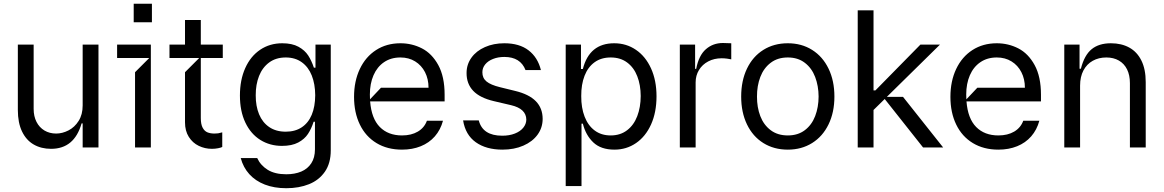

<svg xmlns="http://www.w3.org/2000/svg" viewBox="-20 -782 6169 1018"><path d="M74.6 -198.9V-545.5H158.4V-204.5Q158.4 -165.5 173.5 -135.8Q188.6 -106.2 215.7 -90Q242.9 -73.9 277.7 -73.9Q310.7 -73.9 343.2 -90.6Q375.7 -107.2 397 -141Q418.3 -174.7 418.3 -223V-545.5H502.1V0H418.3V-127.8H412.6Q393.1 -60 352.8 -26.5Q312.5 7.1 250.7 7.1Q198.5 7.1 158.7 -15.8Q119 -38.7 96.8 -84.9Q74.6 -131 74.6 -198.9Z M779.8 0H696V-399.1L771.3 -474.4H600.9V-545.5H779.8ZM785.5 -664.1H688.9V-762.1H785.5Z M1044.7 -474.4V-156.2Q1044.7 -122.9 1054.5 -104.8Q1064.3 -86.6 1079.9 -80.3Q1095.5 -73.9 1117.2 -73.9Q1129.6 -73.9 1136.7 -75.1Q1143.8 -76.3 1158.4 -80.3V-2.8Q1152.7 0.7 1136.5 3.9Q1120.4 7.1 1103.7 7.1Q1066.4 7.1 1033.7 -8.7Q1001.1 -24.5 981 -56.3Q960.9 -88.1 960.9 -133.5V-399.1L1036.2 -474.4H878.6V-545.5H960.9V-676.1H1044.7V-545.5H1161.2V-474.4Z M1256.4 56.1H1343.8Q1361.2 94.5 1399.3 118.3Q1437.5 142 1497.9 142Q1543 142 1577.1 127.7Q1611.2 113.3 1630.5 83.6Q1649.9 54 1649.9 9.9V-136.4H1642.8Q1631 -99.4 1612.9 -71.9Q1594.8 -44.4 1561.3 -26.5Q1527.7 -8.5 1475.1 -8.5Q1410.9 -8.5 1360.3 -40.1Q1309.7 -71.7 1280.9 -132.1Q1252.1 -192.5 1252.1 -275.6Q1252.1 -358.3 1280.4 -421.2Q1308.6 -484 1359.6 -518.3Q1410.5 -552.6 1476.6 -552.6Q1528.8 -552.6 1562.5 -534.1Q1596.2 -515.6 1614.2 -487.7Q1632.1 -459.9 1644.2 -423.3H1652.7V-545.5H1733.7V15.6Q1733.7 83.5 1702.6 128.4Q1671.5 173.3 1618.4 194.6Q1565.3 215.9 1497.9 215.9Q1433.9 215.9 1384.1 196.6Q1334.2 177.2 1301.8 141.3Q1269.5 105.5 1256.4 56.1ZM1651.3 -277Q1650.9 -336.6 1633 -381.7Q1615.1 -426.8 1579.9 -452.1Q1544.7 -477.3 1495 -477.3Q1443.2 -477.3 1407.3 -450.8Q1371.4 -424.4 1353.5 -379.1Q1335.6 -333.8 1335.9 -277Q1335.6 -219.5 1353.7 -176Q1371.8 -132.5 1407.7 -108.1Q1443.5 -83.8 1495 -83.8Q1544.7 -83.8 1579.7 -106.9Q1614.7 -130 1632.8 -173.3Q1650.9 -216.6 1651.3 -277Z M2337.4 -244.3H1942.5Q1949.6 -153.4 1993.8 -108.7Q2038 -63.9 2111.5 -63.9Q2160.9 -63.9 2195.5 -84.3Q2230.1 -104.8 2243.6 -142H2328.8Q2315.7 -93.4 2285.5 -58.9Q2255.3 -24.5 2210.9 -6.6Q2166.5 11.4 2111.5 11.4Q2033.7 11.4 1976.2 -23.4Q1918.7 -58.2 1888 -121.6Q1857.2 -185 1857.2 -268.5Q1857.2 -351.6 1887.8 -416.2Q1918.3 -480.8 1974.1 -516.7Q2029.8 -552.6 2103 -552.6Q2164.4 -552.6 2217.3 -525.4Q2270.2 -498.2 2303.8 -437Q2337.4 -375.7 2337.4 -279.8ZM2000 -316.8H2252.1Q2252.1 -362.9 2233.5 -399.3Q2214.8 -435.7 2181.1 -456.5Q2147.4 -477.3 2103 -477.3Q2052.9 -477.3 2016.3 -452.4Q1979.8 -427.6 1960.4 -383Q1941.1 -338.4 1941.1 -280.9Q1941.1 -263.5 1941.8 -255.3Z M2435.4 -143.5H2518.5Q2539.4 -62.5 2642.8 -62.5Q2680.8 -62.5 2709.7 -73.9Q2738.6 -85.2 2754.4 -104.8Q2770.2 -124.3 2770.6 -147.7Q2769.9 -205.6 2689.6 -224.4L2598.7 -245.7Q2524.5 -263.1 2489 -300.4Q2453.5 -337.7 2453.8 -394.9Q2453.8 -440.3 2479.6 -476.2Q2505.3 -512.1 2551.1 -532.3Q2596.9 -552.6 2654.1 -552.6Q2733.7 -552.6 2782.5 -515.1Q2831.3 -477.6 2848 -410.5H2766.3Q2739.3 -480.1 2654.1 -480.1Q2621.1 -480.1 2594.5 -469.6Q2567.8 -459.2 2552.7 -440.7Q2537.6 -422.2 2537.6 -399.1Q2537.3 -368.3 2559.5 -350Q2581.7 -331.7 2631.4 -319.6L2712.4 -299.7Q2785.2 -282 2821 -245.4Q2856.9 -208.8 2857.2 -152Q2857.2 -105.1 2830.3 -68Q2803.3 -30.9 2754.8 -9.8Q2706.3 11.4 2644.2 11.4Q2557.9 11.4 2502.8 -27.7Q2447.8 -66.8 2435.4 -143.5Z M2979.4 204.5V-545.5H3060.4V-416.2H3070.3Q3105.1 -552.6 3236.5 -552.6Q3300.8 -552.6 3351.7 -517.9Q3402.7 -483.3 3431.8 -419.4Q3460.9 -355.5 3460.9 -271.3Q3460.9 -186.4 3432 -122.3Q3403.1 -58.2 3352.3 -23.4Q3301.5 11.4 3237.9 11.4Q3166.2 11.4 3125.9 -26.8Q3085.6 -65 3070.3 -126.4H3063.2V204.5ZM3218 -63.9Q3268.8 -63.9 3304.7 -91.3Q3340.6 -118.6 3358.7 -166Q3376.8 -213.4 3377.1 -272.7Q3376.8 -331.7 3358.8 -377.8Q3340.9 -424 3305.2 -450.6Q3269.5 -477.3 3218 -477.3Q3167.6 -477.3 3132.5 -451.9Q3097.3 -426.5 3079.4 -380.3Q3061.4 -334.2 3061.8 -272.7Q3061.4 -210.6 3079.7 -163.4Q3098 -116.1 3133.2 -90Q3168.3 -63.9 3218 -63.9Z M3584.5 0V-545.5H3665.5V-416.9H3671.2Q3685 -488.3 3722.7 -521.1Q3760.3 -554 3813.2 -554Q3837.4 -554 3857.2 -552.6V-467.3Q3849.8 -469.1 3835 -471.1Q3820.3 -473 3806.1 -473Q3766.7 -473 3735.3 -456.5Q3703.8 -440 3686.1 -410.9Q3668.3 -381.7 3668.3 -345.2V0Z M3909.8 -269.9Q3909.8 -354 3940.5 -418.1Q3971.2 -482.2 4027.3 -517.4Q4083.5 -552.6 4157 -552.6Q4230.1 -552.6 4286 -517.4Q4342 -482.2 4373 -418.1Q4404.1 -354 4404.1 -269.9Q4404.1 -186.4 4373 -122.5Q4342 -58.6 4285.9 -23.6Q4229.8 11.4 4157 11.4Q4083.5 11.4 4027.3 -23.6Q3971.2 -58.6 3940.5 -122.5Q3909.8 -186.4 3909.8 -269.9ZM4320.3 -269.9Q4320 -326.7 4302 -373.8Q4284.1 -420.8 4247.3 -449Q4210.6 -477.3 4157 -477.3Q4103 -477.3 4066.1 -449Q4029.1 -420.8 4011.2 -373.8Q3993.3 -326.7 3993.6 -269.9Q3993.3 -213.1 4011.2 -166.4Q4029.1 -119.7 4066.1 -91.8Q4103 -63.9 4157 -63.9Q4210.6 -63.9 4247.3 -91.8Q4284.1 -119.7 4302 -166.4Q4320 -213.1 4320.3 -269.9Z M4980.8 0H4874.3L4670.8 -257.1L4611.5 -198.9V0H4527.7V-727.3H4611.5V-302.6H4621.4L4860.1 -545.5H4963.8L4682.2 -268.5H4767.8Z M5499.3 -244.3H5104.4Q5111.5 -153.4 5155.7 -108.7Q5199.9 -63.9 5273.4 -63.9Q5322.8 -63.9 5357.4 -84.3Q5392 -104.8 5405.5 -142H5490.8Q5477.6 -93.4 5447.4 -58.9Q5417.3 -24.5 5372.9 -6.6Q5328.5 11.4 5273.4 11.4Q5195.7 11.4 5138.1 -23.4Q5080.6 -58.2 5049.9 -121.6Q5019.2 -185 5019.2 -268.5Q5019.2 -351.6 5049.7 -416.2Q5080.3 -480.8 5136 -516.7Q5191.8 -552.6 5264.9 -552.6Q5326.3 -552.6 5379.3 -525.4Q5432.2 -498.2 5465.7 -437Q5499.3 -375.7 5499.3 -279.8ZM5161.9 -316.8H5414.1Q5414.1 -362.9 5395.4 -399.3Q5376.8 -435.7 5343 -456.5Q5309.3 -477.3 5264.9 -477.3Q5214.8 -477.3 5178.3 -452.4Q5141.7 -427.6 5122.3 -383Q5103 -338.4 5103 -280.9Q5103 -263.5 5103.7 -255.3Z M5706.7 0H5622.9V-545.5H5703.8V-417.6H5710.9Q5729.4 -489.7 5767.9 -521.1Q5806.5 -552.6 5870 -552.6Q5926.1 -552.6 5967.5 -529.8Q6008.9 -507.1 6031.8 -460.9Q6054.7 -414.8 6054.7 -346.6V0H5970.9V-340.9Q5970.9 -383.5 5955.8 -414.1Q5940.7 -444.6 5912.5 -460.9Q5884.2 -477.3 5845.9 -477.3Q5805.4 -477.3 5773.8 -459.7Q5742.2 -442.1 5724.4 -408.4Q5706.7 -374.6 5706.7 -328.1Z"/></svg>

Font: Riot Sans
Style: Regular
Weight: 400
Designer: Rasmus Andersson
Foundry: rsms
Version: Version 4.001